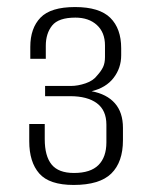

<svg xmlns="http://www.w3.org/2000/svg" viewBox="-20 -525 431 545"><path d="M189 0Q120 0 91.5 -32.5Q63 -65 63 -124V-173H107V-130Q107 -82 126.5 -58Q146 -34 190 -34Q237 -34 259.5 -56.5Q282 -79 282 -121V-171Q282 -212 255 -232Q228 -252 179 -252H108V-281H181Q201 -281 223 -288.5Q245 -296 256 -311Q267 -323 272.5 -334.5Q278 -346 278 -363V-396Q278 -433 255 -454Q232 -475 194 -475Q146 -475 128 -452.5Q110 -430 110 -395V-358H66V-392Q66 -445 95 -475Q124 -505 193 -505Q262 -505 293 -474.5Q324 -444 324 -388V-368Q324 -332 302.5 -304Q281 -276 240 -266Q283 -258 306 -232Q329 -206 329 -162V-127Q329 -65 296 -32.5Q263 0 189 0Z"/></svg>

Font: Alumni Sans Light
Style: Regular
Weight: 300
Version: Version 1.018